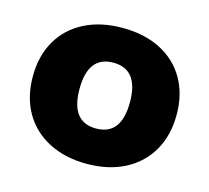

<svg xmlns="http://www.w3.org/2000/svg" viewBox="-81 -597 761 699"><g transform="rotate(15 300.0 -248.0)"><path d="M29 -249Q29 -327 62.5 -384.5Q96 -442 157 -473Q218 -504 300 -504Q382 -504 443 -473Q504 -442 537.5 -384.5Q571 -327 571 -249Q571 -171 537.5 -113Q504 -55 443 -23.5Q382 8 300 8Q219 8 157.5 -23.5Q96 -55 62.5 -113Q29 -171 29 -249ZM395 -249Q395 -373 300 -373Q205 -373 205 -249Q205 -125 300 -125Q395 -125 395 -249Z"/></g></svg>

Font: wassup Sans
Style: Black
Weight: 900
Version: Version 2.001